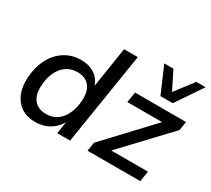

<svg xmlns="http://www.w3.org/2000/svg" viewBox="-144 -1012 1402 1275"><g transform="rotate(30 557.0 -374.0)"><path d="M236 9Q174 9 130.5 -19.5Q87 -48 65.5 -100Q44 -152 48 -220Q52 -300 83.5 -363.5Q115 -427 170.5 -464Q226 -501 300 -501Q359 -501 402 -473Q445 -445 461 -392H459L508 -705H613L501 0H402L418 -100H421Q402 -65 374.5 -40.5Q347 -16 312 -3.5Q277 9 236 9ZM273 -73Q323 -73 358.5 -99Q394 -125 414 -170.5Q434 -216 437 -272Q441 -342 409.5 -380.5Q378 -419 317 -419Q268 -419 232 -393Q196 -367 175.5 -322Q155 -277 153 -220Q149 -150 180.5 -111.5Q212 -73 273 -73ZM635 0 646 -68 993 -438 994 -412H702L715 -492H1106L1095 -424L744 -52L743 -80H1052L1039 0ZM873 -556 786 -757H856L926 -618L1032 -757H1103L967 -556Z"/></g></svg>

Font: Nunito Sans 10pt SemiBold
Style: Italic
Weight: 600
Italic angle: -9°
Designer: Vernon Adams
Foundry: Vernon Adams
Version: Version 3.101;gftools[0.9.27]